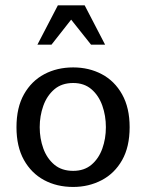

<svg xmlns="http://www.w3.org/2000/svg" viewBox="-20 -703 558 734"><path d="M259.8 11.7Q197.3 11.7 148.4 -14.6Q99.6 -41 71.3 -91.8Q43 -142.6 43 -216.8Q43 -292 71.8 -342.8Q100.6 -393.6 149.4 -419.4Q198.2 -445.3 259.8 -445.3Q320.3 -445.3 369.1 -419.4Q418 -393.6 446.8 -342.3Q475.6 -291 475.6 -216.8Q475.6 -141.6 446.8 -90.8Q418 -40 368.7 -14.2Q319.3 11.7 259.8 11.7ZM259.8 -49.8Q301.8 -49.8 329.6 -73.2Q357.4 -96.7 371.1 -134.8Q384.8 -172.9 384.8 -216.8Q384.8 -260.7 371.1 -299.3Q357.4 -337.9 329.6 -361.8Q301.8 -385.7 259.8 -385.7Q215.8 -385.7 187.5 -361.3Q159.2 -336.9 145.5 -298.3Q131.8 -259.8 131.8 -216.8Q131.8 -173.8 145.5 -135.7Q159.2 -97.7 187.5 -73.7Q215.8 -49.8 259.8 -49.8ZM123 -532.2 201.2 -682.6H303.7L381.8 -532.2H328.1L252 -627.9L176.8 -532.2Z"/></svg>

Font: Padauk Book
Style: Regular
Weight: 400
Designer: Debbi Hosken, Becca Hirsbrunner Spalinger
Foundry: SIL International
Version: Version 5.000